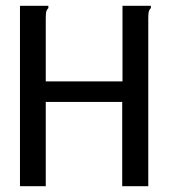

<svg xmlns="http://www.w3.org/2000/svg" viewBox="-20 -643 590 663"><path d="M49 -623H147V-615Q141 -609 139.5 -602Q138 -595 138 -578V-362H403V-623H501V-615Q495 -609 493.5 -602Q492 -595 492 -578V0H402V-291H138V0H49Z"/></svg>

Font: Inconsolata SemiExpanded Medium
Style: Regular
Weight: 500
Width: 6
Monospace: yes
Designer: Raph Levien, Cyreal, Brenton Simpson
Foundry: Raph Levien, Cyreal, Google
Version: Version 3.001; ttfautohint (v1.8.2.53-6de2)